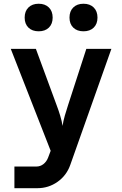

<svg xmlns="http://www.w3.org/2000/svg" viewBox="-20 -806 640 1006"><path d="M55.5 66.6H170.3Q191.2 66.6 207.4 53.9Q223.6 41.3 231.6 20.9L245.5 -15.8L36.4 -550H168L276.9 -254.4Q286.2 -230.3 295.2 -200.7Q304.2 -171.1 307.8 -146.3Q311.3 -171.1 319.8 -200.7Q328.3 -230.3 336.4 -254.4L432.3 -550H563.6L348.6 57Q329.1 113.1 281.7 146.6Q234.3 180 176 180H55.5ZM417.4 -642Q383.8 -642 363.9 -661.3Q344.1 -680.7 344.1 -713.8Q344.1 -747.3 363.9 -766.8Q383.8 -786.4 417.4 -786.4Q451.1 -786.4 471 -766.8Q490.8 -747.3 490.8 -713.8Q490.8 -680.7 471 -661.3Q451.1 -642 417.4 -642ZM182.6 -642Q148.9 -642 129 -661.3Q109.2 -680.7 109.2 -713.8Q109.2 -747.3 129 -766.8Q148.9 -786.4 182.6 -786.4Q216.2 -786.4 236.1 -766.8Q255.9 -747.3 255.9 -713.8Q255.9 -680.7 236.1 -661.3Q216.2 -642 182.6 -642Z"/></svg>

Font: Atlassian Mono
Style: Regular
Weight: 400
Monospace: yes
Designer: Philipp Nurullin, Konstantin Bulenkov
Foundry: Modifications by Atlassian Pty Ltd, manufactured by JetBrains
Version: Version 2.304